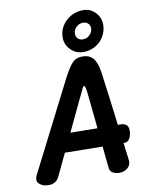

<svg xmlns="http://www.w3.org/2000/svg" viewBox="-104 -1060 904 1147"><g transform="rotate(-10 347.5 -486.5)"><path d="M587 -160H581Q591 -81 594 -57Q595 -53 595 -48Q595 -22 575 -5.5Q555 11 526 11Q504 11 487 1.5Q470 -8 468 -25L454 -161L226 -164L212 -135Q196 -100 161 -28Q142 10 97 10Q68 10 47 -4.5Q26 -19 30 -41Q32 -53 35 -58Q219 -418 306 -591Q341 -660 365 -686Q389 -712 429 -712Q469 -712 492 -686.5Q515 -661 524 -600Q534 -531 544 -449Q554 -367 559 -331L566 -273H579Q630 -273 630 -229Q630 -199 618.5 -179.5Q607 -160 587 -160ZM443 -274 424 -461Q420 -504 416.5 -520.5Q413 -537 408 -537Q404 -537 398.5 -527.5Q393 -518 383 -495L369 -466L279 -276ZM332 -845Q332 -882 352 -914Q372 -946 406 -965Q440 -984 479 -984Q524 -984 554 -952.5Q584 -921 584 -878Q584 -840 565 -807.5Q546 -775 513 -756Q480 -737 441 -737Q395 -737 363.5 -768.5Q332 -800 332 -845ZM509 -866Q511 -883 499.5 -896.5Q488 -910 467 -910Q443 -910 425.5 -893Q408 -876 408 -854Q408 -835 419.5 -823.5Q431 -812 450 -812Q473 -812 490 -827.5Q507 -843 509 -866Z"/></g></svg>

Font: Mali SemiBold
Style: Italic
Weight: 600
Italic angle: -10°
Version: Version 1.000; ttfautohint (v1.6)